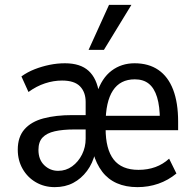

<svg xmlns="http://www.w3.org/2000/svg" viewBox="-20 -760 796 789"><path d="M205 9Q162 9 127.5 -11Q93 -31 73 -66Q53 -101 53 -145Q53 -197 80.5 -228.5Q108 -260 158.5 -273.5Q209 -287 277 -287H348V-228H285Q238 -228 205 -220.5Q172 -213 155 -195Q138 -177 138 -144Q138 -104 162 -81Q186 -58 219 -58Q251 -58 276.5 -76.5Q302 -95 317 -125Q332 -155 332 -190V-341Q332 -381 309 -405Q286 -429 235 -429Q200 -429 165 -417.5Q130 -406 97 -382L68 -446Q93 -464 122.5 -475.5Q152 -487 183.5 -493.5Q215 -500 247 -500Q310 -500 344 -469Q378 -438 387 -377H378Q398 -439 438.5 -469.5Q479 -500 533 -500Q591 -500 631 -472.5Q671 -445 691.5 -391.5Q712 -338 712 -260V-225H397V-284H653L637 -265Q637 -323 625.5 -360.5Q614 -398 591.5 -416Q569 -434 534 -434Q474 -434 444 -388Q414 -342 414 -253V-232Q414 -147 447 -104.5Q480 -62 549 -62Q587 -62 618.5 -73.5Q650 -85 675 -108L705 -47Q671 -19 630.5 -5Q590 9 545 9Q497 9 460.5 -7Q424 -23 400 -54.5Q376 -86 363 -131H371Q361 -89 337.5 -57.5Q314 -26 281 -8.5Q248 9 205 9ZM344 -555 428 -740H520L407 -555Z"/></svg>

Font: Nunito Sans 10pt Condensed Medium
Style: Regular
Weight: 500
Width: 3
Designer: Vernon Adams
Foundry: Vernon Adams
Version: Version 3.101;gftools[0.9.27]